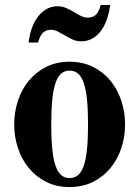

<svg xmlns="http://www.w3.org/2000/svg" viewBox="-20 -737 560 772"><path d="M422.9 -716.8H384.8Q377.4 -688.5 365 -677.2Q352.5 -666 334 -666Q318.8 -666 304.9 -673.1Q291 -680.2 276.6 -689Q262.2 -697.8 246.1 -704.8Q230 -711.9 210.9 -711.9Q187.5 -711.9 167.7 -700.9Q147.9 -689.9 133.1 -670.7Q118.2 -651.4 108.4 -624.5Q98.6 -597.7 95.2 -565.9H132.8Q141.1 -594.7 153.3 -606Q165.5 -617.2 184.1 -617.2Q199.2 -617.2 213.1 -609.9Q227.1 -602.5 241.7 -594Q256.3 -585.4 272.2 -578.1Q288.1 -570.8 307.1 -570.8Q330.6 -570.8 350.3 -581.5Q370.1 -592.3 385 -611.8Q399.9 -631.3 409.4 -658.2Q418.9 -685.1 422.9 -716.8ZM482.9 -236.8Q482.9 -286.1 468 -331.5Q453.1 -377 424.6 -411.9Q396 -446.8 354.5 -467.8Q313 -488.8 259.8 -488.8Q206.5 -488.8 165.3 -467.8Q124 -446.8 95.5 -411.9Q66.9 -377 52 -331.5Q37.1 -286.1 37.1 -236.8Q37.1 -187.5 52 -142.1Q66.9 -96.7 95.5 -61.8Q124 -26.9 165.3 -5.9Q206.5 15.1 259.8 15.1Q313 15.1 354.5 -5.9Q396 -26.9 424.6 -61.8Q453.1 -96.7 468 -142.1Q482.9 -187.5 482.9 -236.8ZM334 -236.8Q334 -178.2 329.8 -137.2Q325.7 -96.2 316.7 -70.3Q307.6 -44.4 293.5 -32.7Q279.3 -21 259.8 -21Q240.2 -21 226.3 -32.7Q212.4 -44.4 203.4 -70.3Q194.3 -96.2 190.2 -137.2Q186 -178.2 186 -236.8Q186 -295.4 190.2 -336.4Q194.3 -377.4 203.4 -403.6Q212.4 -429.7 226.3 -441.4Q240.2 -453.1 259.8 -453.1Q279.3 -453.1 293.5 -441.4Q307.6 -429.7 316.7 -403.6Q325.7 -377.4 329.8 -336.4Q334 -295.4 334 -236.8Z"/></svg>

Font: Galatia SIL
Style: Bold
Weight: 700
Designer: Development by SIL's NRSI team
Version: Version 2.1